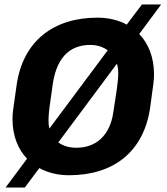

<svg xmlns="http://www.w3.org/2000/svg" viewBox="-20 -774 748 859"><path d="M652 -294C668 -409 669 -416 669 -443C669 -517 644 -579 603 -622L701 -754H615L547 -664C510 -684 465 -695 416 -695C221 -695 82 -592 54 -391C38 -276 36 -271 36 -241C36 -167 60 -107 101 -64L5 65H91L156 -22C194 -1 239 10 289 10C484 10 623 -91 652 -294ZM197 -236C197 -271 203 -304 215 -390C230 -506 284 -573 384 -573C415 -573 441 -564 462 -549L201 -199C198 -210 197 -222 197 -236ZM487 -272C472 -167 409 -113 322 -113C290 -113 262 -121 241 -137L503 -489C507 -477 509 -463 509 -449C509 -406 501 -364 487 -272Z"/></svg>

Font: Chivo
Style: Bold Italic
Weight: 700
Italic angle: -8°
Designer: Hector Gatti
Foundry: Omnibus-Type
Version: Version 1.003;PS 001.003;hotconv 1.0.70;makeotf.lib2.5.58329